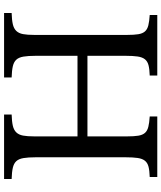

<svg xmlns="http://www.w3.org/2000/svg" viewBox="57 -868 810 965"><g transform="rotate(90 462.5 -385.0)"><path d="M770 -159Q770 -121 774 -97.5Q778 -74 789.5 -61.5Q801 -49 822.5 -44Q844 -39 879 -38V0H555V-38Q590 -39 611.5 -44Q633 -49 645 -61.5Q657 -74 661 -95.5Q665 -117 665 -152V-369H260V-159Q260 -121 264 -97.5Q268 -74 279.5 -61.5Q291 -49 312.5 -44Q334 -39 369 -38V0H45V-38Q80 -39 101.5 -44Q123 -49 135 -61.5Q147 -74 151 -95.5Q155 -117 155 -152V-618Q155 -653 151.5 -674.5Q148 -696 137.5 -708Q127 -720 107 -725Q87 -730 55 -732V-770H359V-732Q327 -731 307.5 -726Q288 -721 277.5 -708Q267 -695 263.5 -671.5Q260 -648 260 -611V-419H665V-618Q665 -653 661.5 -674.5Q658 -696 647.5 -708Q637 -720 617 -725Q597 -730 565 -732V-770H869V-732Q837 -731 817.5 -726Q798 -721 787.5 -708Q777 -695 773.5 -671.5Q770 -648 770 -611Z"/></g></svg>

Font: SVN-Libre Baskerville
Style: Regular
Weight: 400
Designer: Pablo Impallari, Rodrigo Fuenzalida
Foundry: Pablo Impallari, Rodrigo Fuenzalida
Version: Version 1.000; ttfautohint (v1.8.4)